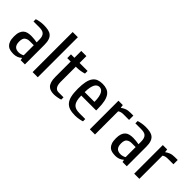

<svg xmlns="http://www.w3.org/2000/svg" viewBox="96 -1531 2372 2372"><g transform="rotate(45 1282.0 -345.0)"><path d="M44.9 -149.9Q44.9 -196.8 55.9 -226.8Q66.9 -256.8 86.4 -274.4Q106 -292 133.5 -298.6Q161.1 -305.2 194.8 -305.2Q217.8 -305.2 244.9 -302Q272 -298.8 294.9 -294.9V-339.8Q294.9 -374 287.4 -395.5Q279.8 -417 265.9 -429Q252 -440.9 231.4 -445.6Q210.9 -450.2 185.1 -450.2H85V-490.2Q107.9 -498 141.4 -503.9Q174.8 -509.8 205.1 -509.8Q250 -509.8 283.4 -502.9Q316.9 -496.1 339.4 -477.5Q361.8 -459 373.3 -425.5Q384.8 -392.1 384.8 -339.8V0H310.1L305.2 -29.8H299.8Q280.8 -10.7 252.7 -0.5Q224.6 9.8 194.8 9.8Q160.6 9.8 133.3 3.4Q106 -2.9 86.4 -21Q66.9 -39.1 55.9 -70.1Q44.9 -101.1 44.9 -149.9ZM134.8 -149.9Q134.8 -120.1 141.8 -100.6Q148.9 -81.1 160.9 -70.1Q172.9 -59.1 189.5 -54.4Q206.1 -49.8 225.1 -49.8Q244.1 -49.8 264.2 -55.9Q284.2 -62 294.9 -69.8V-245.1H225.1Q187 -245.1 160.9 -225.6Q134.8 -206.1 134.8 -149.9Z M519.5 0V-700.2H609.9V0Z M699.7 -424.8V-490.2H759.8V-609.9H849.6V-490.2H989.7V-444.8Q966.8 -437 933.3 -430.9Q899.9 -424.8 869.6 -424.8H849.6V-160.2Q849.6 -126 856.2 -104.5Q862.8 -83 873.3 -71Q883.8 -59.1 896.2 -54.4Q908.7 -49.8 919.9 -49.8H1009.8V-9.8Q1001 -5.9 986.3 -2.4Q971.7 1 956.3 3.9Q940.9 6.8 925.8 8.3Q910.6 9.8 899.9 9.8Q870.1 9.8 844.5 2.9Q818.8 -3.9 799.8 -22.5Q780.8 -41 770.3 -74Q759.8 -106.9 759.8 -160.2V-424.8Z M1059.6 -250Q1059.6 -325.2 1070.6 -375Q1081.5 -424.8 1103.5 -454.8Q1125.5 -484.9 1158.4 -497.3Q1191.4 -509.8 1234.9 -509.8Q1277.8 -509.8 1310.8 -497.3Q1343.8 -484.9 1365.7 -454.8Q1387.7 -424.8 1398.7 -375Q1409.7 -325.2 1409.7 -250V-220.2H1149.4Q1149.4 -171.4 1157.5 -138.7Q1165.5 -106 1182.1 -86.4Q1198.7 -66.9 1225.1 -58.3Q1251.5 -49.8 1289.6 -49.8H1389.6V-9.8Q1366.7 -2 1333.3 3.9Q1299.8 9.8 1269.5 9.8Q1213.4 9.8 1173.6 -2.7Q1133.8 -15.1 1108.2 -45.2Q1082.5 -75.2 1071 -125Q1059.6 -174.8 1059.6 -250ZM1149.4 -279.8H1319.8Q1319.8 -330.6 1312.7 -364.3Q1305.7 -397.9 1294.2 -418Q1282.7 -438 1267.1 -446.5Q1251.5 -455.1 1234.9 -455.1Q1217.8 -455.1 1202.1 -446.5Q1186.5 -438 1175 -418Q1163.6 -397.9 1156.5 -364.5Q1149.4 -331.1 1149.4 -279.8Z M1519.5 0V-500H1595.7L1600.6 -460H1605.5Q1623.5 -475.1 1654.1 -487.5Q1684.6 -500 1729.5 -500H1779.8V-424.8H1679.7Q1660.6 -424.8 1642.6 -420.4Q1624.5 -416 1609.4 -404.8V0Z M1824.7 -149.9Q1824.7 -196.8 1835.7 -226.8Q1846.7 -256.8 1866.2 -274.4Q1885.7 -292 1913.3 -298.6Q1940.9 -305.2 1974.6 -305.2Q1997.6 -305.2 2024.7 -302Q2051.8 -298.8 2074.7 -294.9V-339.8Q2074.7 -374 2067.1 -395.5Q2059.6 -417 2045.7 -429Q2031.7 -440.9 2011.2 -445.6Q1990.7 -450.2 1964.8 -450.2H1864.7V-490.2Q1887.7 -498 1921.1 -503.9Q1954.6 -509.8 1984.9 -509.8Q2029.8 -509.8 2063.2 -502.9Q2096.7 -496.1 2119.1 -477.5Q2141.6 -459 2153.1 -425.5Q2164.6 -392.1 2164.6 -339.8V0H2089.8L2085 -29.8H2079.6Q2060.5 -10.7 2032.5 -0.5Q2004.4 9.8 1974.6 9.8Q1940.4 9.8 1913.1 3.4Q1885.7 -2.9 1866.2 -21Q1846.7 -39.1 1835.7 -70.1Q1824.7 -101.1 1824.7 -149.9ZM1914.6 -149.9Q1914.6 -120.1 1921.6 -100.6Q1928.7 -81.1 1940.7 -70.1Q1952.6 -59.1 1969.2 -54.4Q1985.8 -49.8 2004.9 -49.8Q2023.9 -49.8 2043.9 -55.9Q2064 -62 2074.7 -69.8V-245.1H2004.9Q1966.8 -245.1 1940.7 -225.6Q1914.6 -206.1 1914.6 -149.9Z M2294.4 0V-500H2370.6L2375.5 -460H2380.4Q2398.4 -475.1 2429 -487.5Q2459.5 -500 2504.4 -500H2554.7V-424.8H2454.6Q2435.5 -424.8 2417.5 -420.4Q2399.4 -416 2384.3 -404.8V0Z"/></g></svg>

Font: 
Style: .
Weight: 400
Designer: Jovanny Lemonad
Foundry: Jovanny Lemonad
Version: Version 1.002